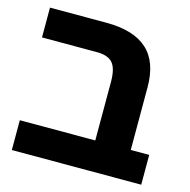

<svg xmlns="http://www.w3.org/2000/svg" viewBox="-92 -693 777 784"><g transform="rotate(15 296.0 -301.0)"><path d="M344 0V-374Q344 -430 324 -453Q304 -476 257 -476H25V-602H263Q379 -602 436.5 -550Q494 -498 494 -391V0ZM25 0V-126H572V0Z"/></g></svg>

Font: Noto Sans
Style: Bold
Weight: 700
Designer: Monotype Design Team
Foundry: Monotype Imaging Inc.
Version: Version 2.000;GOOG;noto-source:20170915:90ef993387c0; ttfaut